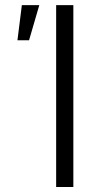

<svg xmlns="http://www.w3.org/2000/svg" viewBox="-20 -748 407 768"><path d="M273.4 -727.5V0H204.6V-727.5ZM49.8 -586.9 67.4 -727.5H137.2L96.2 -586.9Z"/></svg>

Font: Inter 16pt Light
Style: Regular
Weight: 300
Version: Version 4.001;git-66647c0bb